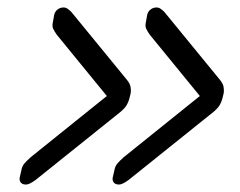

<svg xmlns="http://www.w3.org/2000/svg" viewBox="-20 -586 643 514"><path d="M298 -92Q289 -92 284.5 -97.5Q280 -103 282 -112L286 -129Q288 -141 294 -148Q300 -155 311 -165L515 -329L381 -493Q374 -503 371 -510Q368 -517 371 -529L374 -546Q376 -555 383 -560.5Q390 -566 399 -566Q405 -566 410 -562.5Q415 -559 420 -554L569 -372Q577 -362 578.5 -353.5Q580 -345 579 -337L575 -321Q573 -313 568 -304.5Q563 -296 551 -286L324 -104Q317 -99 310.5 -95.5Q304 -92 298 -92ZM49 -92Q40 -92 35.5 -97.5Q31 -103 33 -112L37 -129Q39 -141 45 -148Q51 -155 62 -165L266 -329L132 -493Q125 -503 122 -510Q119 -517 122 -529L125 -546Q127 -555 134 -560.5Q141 -566 150 -566Q156 -566 161 -562.5Q166 -559 171 -554L320 -372Q328 -362 329.5 -353.5Q331 -345 330 -337L326 -321Q324 -313 319 -304.5Q314 -296 302 -286L75 -104Q68 -99 61.5 -95.5Q55 -92 49 -92Z"/></svg>

Font: Rubik Light
Style: Italic
Weight: 300
Italic angle: -12°
Designer: Hubert and Fischer
Foundry: Hubert and Fischer
Version: Version 2.300;gftools[0.9.30]